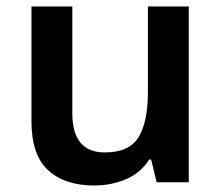

<svg xmlns="http://www.w3.org/2000/svg" viewBox="-20 -562 682 592"><path d="M562 -542V0H463L446 -70H440Q413 -28 367.5 -9Q322 10 271 10Q180 10 128.5 -37Q77 -84 77 -188V-542H203V-213Q203 -92 303 -92Q379 -92 407.5 -139.5Q436 -187 436 -277V-542Z"/></svg>

Font: Noto Sans Kannada SemiBold
Style: Regular
Weight: 600
Designer: Jelle Bosma - Monotype Design Team
Foundry: Monotype Imaging Inc.
Version: Version 2.005; ttfautohint (v1.8.4.7-5d5b)